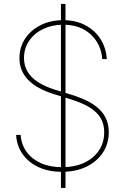

<svg xmlns="http://www.w3.org/2000/svg" viewBox="-20 -838 618 949"><path d="M281.2 90.8V-818.4H303.7V90.8ZM286.1 11.2Q220.2 11.2 170.4 -12Q120.6 -35.2 91.8 -76.2Q63 -117.2 59.6 -170.9H82Q85.4 -123.5 111.3 -87.6Q137.2 -51.8 181.9 -31.7Q226.6 -11.7 286.1 -11.7Q349.1 -11.7 396 -33.4Q442.9 -55.2 469 -94.2Q495.1 -133.3 495.1 -184.6Q495.1 -223.6 478 -253.4Q460.9 -283.2 424.6 -306.2Q388.2 -329.1 329.1 -347.2L247.1 -372.6Q161.1 -399.4 118.7 -443.6Q76.2 -487.8 76.2 -550.8Q76.2 -604.5 104.2 -647Q132.3 -689.5 181.2 -713.9Q230 -738.3 292 -738.3Q354.5 -738.3 401.6 -713.4Q448.7 -688.5 476.6 -645.3Q504.4 -602.1 507.8 -545.9H485.4Q480 -620.1 428.2 -668Q376.5 -715.8 292 -715.8Q236.8 -715.8 192.9 -694.6Q148.9 -673.3 123.8 -636Q98.6 -598.6 98.6 -550.8Q98.6 -514.6 115.5 -485.1Q132.3 -455.6 166.5 -433.1Q200.7 -410.6 252 -394.5L335 -369.1Q381.8 -354.5 416.3 -336.4Q450.7 -318.4 473.1 -295.9Q495.6 -273.4 506.6 -245.8Q517.6 -218.3 517.6 -184.6Q517.6 -127.9 488.5 -83.7Q459.5 -39.6 407.5 -14.2Q355.5 11.2 286.1 11.2Z"/></svg>

Font: Inter 24pt Thin
Style: Regular
Weight: 250
Designer: Rasmus Andersson
Foundry: rsms
Version: Version 4.001;git-66647c0bb